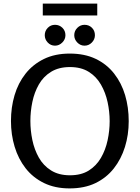

<svg xmlns="http://www.w3.org/2000/svg" viewBox="-20 -1037 777 1068"><path d="M367 11Q286 11 224.5 -19Q163 -49 122.5 -101Q82 -153 61.5 -220.5Q41 -288 41 -364Q41 -440 61 -507.5Q81 -575 122 -627Q163 -679 224.5 -709Q286 -739 368 -739Q451 -739 512.5 -709.5Q574 -680 615 -627.5Q656 -575 676 -507.5Q696 -440 696 -363Q696 -287 675 -219.5Q654 -152 613 -100Q572 -48 511 -18.5Q450 11 367 11ZM369 -62Q432 -62 474 -88.5Q516 -115 541.5 -159Q567 -203 578.5 -256.5Q590 -310 590 -363Q590 -416 578.5 -469Q567 -522 541.5 -566.5Q516 -611 473.5 -637.5Q431 -664 369 -664Q307 -664 264 -637.5Q221 -611 196 -567Q171 -523 160 -470Q149 -417 149 -364Q149 -311 160 -258Q171 -205 196 -160.5Q221 -116 264 -89Q307 -62 369 -62ZM218 -1017H521V-951H218ZM344 -841Q344 -818 326.5 -800.5Q309 -783 286 -783Q262 -783 245.5 -800.5Q229 -818 229 -841Q229 -865 245.5 -882Q262 -899 286 -899Q310 -899 327 -882.5Q344 -866 344 -841ZM508 -841Q508 -818 491 -800.5Q474 -783 450 -783Q427 -783 410 -800.5Q393 -818 393 -841Q393 -865 410 -882Q427 -899 450 -899Q475 -899 491.5 -882.5Q508 -866 508 -841Z"/></svg>

Font: Rosario Medium
Style: Regular
Weight: 500
Version: Version 1.201